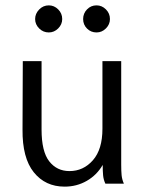

<svg xmlns="http://www.w3.org/2000/svg" viewBox="-20 -685 540 716"><path d="M64 -202 65 -457H135V-202Q135 -120 163.5 -83.5Q192 -47 239 -47Q291 -47 326.5 -87.5Q362 -128 362 -205V-457H432V-71Q432 -47 433.5 -31.5Q435 -16 442 0H373Q366 -15 364.5 -31Q363 -47 363 -70Q341 -32 303.5 -10.5Q266 11 221 11Q149 11 106 -42.5Q63 -96 64 -202ZM111 -614Q111 -634 126 -649.5Q141 -665 162 -665Q182 -665 197 -650Q212 -635 212 -614Q212 -594 197 -579Q182 -564 162 -564Q141 -564 126 -579Q111 -594 111 -614ZM290 -614Q290 -635 304.5 -650Q319 -665 340 -665Q360 -665 375 -650Q390 -635 390 -614Q390 -594 375 -579Q360 -564 340 -564Q319 -564 304.5 -578.5Q290 -593 290 -614Z"/></svg>

Font: Vazir Code
Style: Code
Weight: 400
Foundry: DejaVu fonts team - Redesigned by Saber Rastikerdar
Version: Version 1.1.2